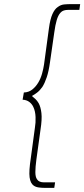

<svg xmlns="http://www.w3.org/2000/svg" viewBox="-20 -766 410 934"><path d="M90 -281 96 -316Q120 -317 137 -330.5Q154 -344 166 -364Q178 -384 184.5 -407.5Q191 -431 194 -451L218 -628Q224 -673 235 -697.5Q246 -722 261 -732Q276 -743 292.5 -744.5Q309 -746 327 -746H370L366 -718H312Q300 -718 290.5 -715Q281 -712 274 -704Q263 -692 256 -668.5Q249 -645 244 -608L223 -462Q217 -419 207.5 -390.5Q198 -362 186 -343Q174 -326 161 -316Q148 -306 135 -299Q144 -292 152.5 -284Q161 -276 168 -264Q178 -246 181.5 -216Q185 -186 177 -135L157 10Q152 47 152 71Q152 95 160 106Q165 114 173.5 117.5Q182 121 193 121H248L244 148H201Q184 148 169 146Q154 144 144 137Q128 126 124 96.5Q120 67 130 2L150 -146Q154 -168 153 -196.5Q152 -225 142 -246Q135 -261 122 -270.5Q109 -280 90 -281Z"/></svg>

Font: Josefin Slab Light
Style: Italic
Weight: 300
Italic angle: -12°
Designer: Santiago Orozco
Foundry: Typemade
Version: Version 2.000